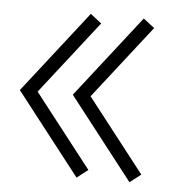

<svg xmlns="http://www.w3.org/2000/svg" viewBox="-41 -518 474 531"><g transform="rotate(5 196.5 -252.5)"><path d="M368.2 -49.3 337.4 -25.4 160.2 -252.9 337.4 -480 368.2 -456.1 209.5 -252.9ZM221.2 -49.3 190.4 -25.4 13.2 -252.9 190.4 -480 221.2 -456.1 62.5 -252.9Z"/></g></svg>

Font: Spartan MB Light
Style: Regular
Weight: 300
Designer: Matt Bailey, Mirko Velimirovic
Foundry: Matt Bailey
Version: Version 1.005